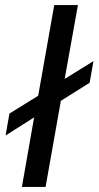

<svg xmlns="http://www.w3.org/2000/svg" viewBox="-20 -734 387 754"><path d="M332 -409 219 -338 159 0H66L114 -273L2 -202L17 -288L130 -358L193 -714H286L234 -424L347 -494Z"/></svg>

Font: Chakra Petch Medium
Style: Italic
Weight: 500
Italic angle: -10°
Designer: Katatrad Aksorn Co.,Ltd.
Foundry: Cadson Demak Co.,Ltd.
Version: Version 1.000; ttfautohint (v1.6)